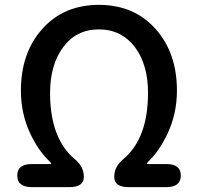

<svg xmlns="http://www.w3.org/2000/svg" viewBox="-20 -770 815 790"><path d="M111 0Q51 0 51 -48Q51 -95 111 -95H186Q191 -95 191 -97Q191 -99 179 -111Q138 -151 106 -217Q66 -301 66 -397Q66 -553 154.5 -651.5Q243 -750 387 -750Q531 -750 619.5 -651.5Q708 -553 708 -397Q708 -301 668 -217Q636 -151 596 -111Q584 -99 584 -97Q584 -95 589 -95H664Q724 -95 724 -48Q724 0 664 0H510Q450 0 450 -42Q450 -84 486 -114Q589 -199 589 -388Q589 -503 536 -575Q480 -649 387 -649Q294 -649 240 -576Q186 -503 186 -388Q186 -199 289 -114Q325 -84 325 -42Q325 0 265 0Z"/></svg>

Font: Resource Han Rounded KR Medium
Style: Regular
Weight: 500
Designer: Cyano Hao (round all glyphs); Ryoko NISHIZUKA 西塚涼子 (kana, bopomofo & ideographs); Paul D. Hunt (Latin, Greek & Cyrillic)
Foundry: Cyano Hao
Version: 0.990